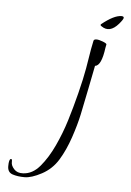

<svg xmlns="http://www.w3.org/2000/svg" viewBox="-180 -341 387 566"><g transform="rotate(5 13.5 -58.0)"><path d="M157 -307Q164 -307 164 -302.5Q164 -298 152 -284Q126 -254 101 -272Q96 -275 99 -278Q135 -307 157 -307ZM-137 163Q-137 142 -131 141Q-127 140 -127.5 150Q-128 160 -118.5 170.5Q-109 181 -92 180Q-64 179 -42 153Q-20 127 -2.5 89.5Q15 52 27 13Q39 -26 50 -69.5Q61 -113 66.5 -144.5Q72 -176 76 -202L81 -227Q82 -232 89.5 -232Q97 -232 108.5 -227.5Q120 -223 120 -220L118 -210Q111 -156 92 -154Q88 -134 78.5 -86Q69 -38 62.5 -7.5Q56 23 43 61.5Q30 100 12 129.5Q-6 159 -36 175Q-66 191 -86.5 191Q-107 191 -122 186Q-137 181 -137 163Z"/></g></svg>

Font: Lovers Quarrel
Style: Regular
Weight: 400
Designer: Robert E. Leuschke
Foundry: Robert E. Leuschke
Version: Version 1.001